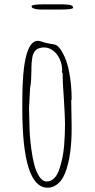

<svg xmlns="http://www.w3.org/2000/svg" viewBox="-20 -852 440 891"><path d="M297.9 -830.1Q286.6 -831.5 275.4 -831.8Q264.2 -832 247.1 -832H190.4Q127.4 -832 126.5 -823.7Q126.5 -820.3 128.9 -816.9Q131.8 -813 147.9 -809.6Q157.2 -807.6 179.7 -807.6H199.2H255.4Q318.4 -807.6 319.3 -815.9Q319.3 -821.8 314.5 -825.2Q309.6 -828.6 297.9 -830.1ZM240.2 6.8Q257.3 -4.4 268.8 -22.7Q280.3 -41 289.1 -68.4Q296.9 -93.8 301.5 -118.4Q306.2 -143.1 309.1 -175.3Q311.5 -202.6 312 -224.4Q312.5 -246.1 312.5 -267.1L311.5 -326.7L310.5 -386.2L312.5 -391.1Q312.5 -454.6 302 -512.7Q291.5 -570.8 270.5 -606.9Q252 -642.1 232.4 -645.5Q230.5 -646 210.4 -649.4Q190.4 -652.8 169.4 -660.2Q160.6 -662.6 155.8 -662.6Q83.5 -662.6 83.5 -383.8V-349.1Q83.5 19 200.7 19Q223.1 19 240.2 6.8ZM115.7 -310.5 114.7 -350.1Q114.7 -361.8 117.2 -397Q119.6 -432.1 119.6 -443.8Q123 -459.5 124.3 -481.7Q125.5 -503.9 125.7 -522Q126 -540 126 -544.9Q126.5 -566.4 130.4 -587.9Q138.7 -631.8 184.6 -631.8Q207.5 -631.8 226.8 -616.9Q246.1 -602.1 257.3 -577.4Q268.6 -552.7 268.6 -523.9L266.6 -519L270.5 -511.2Q270.5 -471.7 276.4 -393.1Q281.7 -311 281.7 -274.9Q281.7 -230.5 277.8 -179.2Q273.4 -120.1 254.9 -65.4Q246.1 -39.1 231 -24.4Q215.8 -9.8 196.8 -9.8Q176.8 -9.8 161.6 -33.7Q147.5 -56.2 139.2 -87.2Q130.9 -118.2 125 -162.6Q116.7 -227.1 116.7 -271Z"/></svg>

Font: Amatica SC
Style: Regular
Weight: 400
Version: Version 2.000